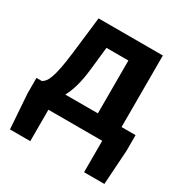

<svg xmlns="http://www.w3.org/2000/svg" viewBox="-173 -698 992 1032"><g transform="rotate(30 323.5 -182.5)"><path d="M156 0H490V195H616L630 -20V-116H543V-560H144L117 -331C97 -166 76 -131 48 -116H15V-20L30 195H156ZM244 -299 260 -444H396V-116H194C217 -158 235 -217 244 -299Z"/></g></svg>

Font: Noto Sans JP
Style: Bold
Weight: 700
Designer: Ryoko NISHIZUKA  (kana, bopomofo & ideographs); Paul D. Hunt (Latin, Greek & Cyrillic); Sandoll Communications , Soo-you
Foundry: Adobe
Version: Version 2.002;hotconv 1.0.116;makeotfexe 2.5.65601